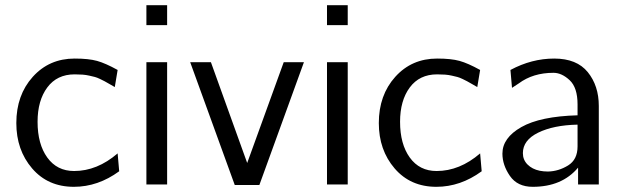

<svg xmlns="http://www.w3.org/2000/svg" viewBox="-20 -712 2409 741"><path d="M43 -237Q43 -345 106.5 -415.5Q170 -486 268 -486Q322 -486 354.5 -477Q387 -468 434 -442L423 -376Q418 -379 403 -387.5Q388 -396 383.5 -398.5Q379 -401 366.5 -407Q354 -413 346 -415Q338 -417 325 -420Q312 -423 298.5 -424Q285 -425 268 -425Q200 -425 162.5 -374.5Q125 -324 125 -242Q125 -156 162.5 -104Q200 -52 266 -52Q355 -52 434 -120L440 -51Q358 9 265 9Q165 9 104 -62Q43 -133 43 -237Z M545 0V-472H625V0ZM545 -615V-692H625V-615Z M714 -472H794L934 -83L1075 -472H1153L981 2H886Z M1242 0V-472H1322V0ZM1242 -615V-692H1322V-615Z M1442 -237Q1442 -345 1505.5 -415.5Q1569 -486 1667 -486Q1721 -486 1753.5 -477Q1786 -468 1833 -442L1822 -376Q1817 -379 1802 -387.5Q1787 -396 1782.5 -398.5Q1778 -401 1765.5 -407Q1753 -413 1745 -415Q1737 -417 1724 -420Q1711 -423 1697.5 -424Q1684 -425 1667 -425Q1599 -425 1561.5 -374.5Q1524 -324 1524 -242Q1524 -156 1561.5 -104Q1599 -52 1665 -52Q1754 -52 1833 -120L1839 -51Q1757 9 1664 9Q1564 9 1503 -62Q1442 -133 1442 -237Z M1919 -119Q1919 -180 1992 -221.5Q2065 -263 2209 -267V-309Q2209 -374 2178.5 -402.5Q2148 -431 2116 -431Q2037 -431 1982 -390L1956 -373L1950 -442Q2032 -486 2119 -486Q2206 -486 2248.5 -433.5Q2291 -381 2291 -303V0H2211V-65Q2149 9 2036 9Q1977 9 1948 -33Q1919 -75 1919 -119ZM1998 -121Q1998 -95 2016 -77Q2034 -59 2063 -53Q2078 -50 2095 -50Q2136 -51 2172.5 -73.5Q2209 -96 2209 -147V-231Q2116 -229 2057 -200Q1998 -171 1998 -121Z"/></svg>

Font: Coval
Style: Light
Weight: 300
Foundry: Context Ltd
Version: Version 001.000